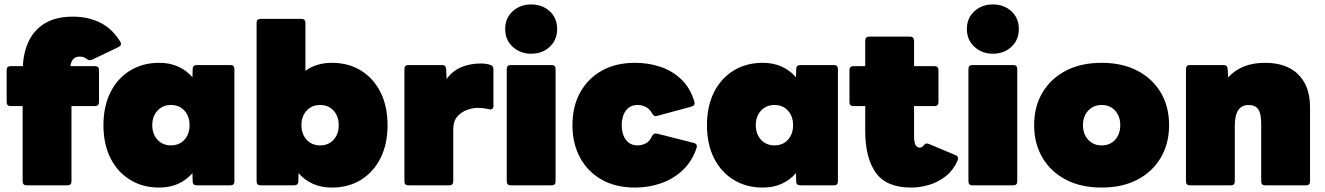

<svg xmlns="http://www.w3.org/2000/svg" viewBox="-20 -835 5968 865"><path d="M100 0Q82 0 82 -18V-357H28Q10 -357 10 -375V-519Q10 -537 28 -537H83Q86 -602 111 -652.5Q136 -703 185 -731.5Q234 -760 309 -760Q376 -760 430.5 -733.5Q485 -707 522 -647Q531 -632 514 -623L395 -566Q381 -560 370 -570Q357 -580 339 -580Q303 -580 297 -537H408Q426 -537 426 -519V-375Q426 -357 408 -357H302V-18Q302 0 284 0Z M697 10Q623 10 566 -25Q509 -60 477.5 -123Q446 -186 446 -271Q446 -356 477.5 -419Q509 -482 566 -517Q623 -552 697 -552Q790 -552 847 -487L848 -524Q848 -542 867 -542H1018Q1036 -542 1036 -524V-18Q1036 0 1018 0H867Q848 0 848 -18L847 -55Q790 10 697 10ZM750 -180Q788 -180 811 -205.5Q834 -231 834 -271Q834 -311 811 -336.5Q788 -362 750 -362Q713 -362 689.5 -336.5Q666 -311 666 -271Q666 -231 689.5 -205.5Q713 -180 750 -180Z M1475 10Q1382 10 1325 -55L1324 -18Q1324 0 1305 0H1154Q1136 0 1136 -18V-732Q1136 -750 1154 -750H1338Q1356 -750 1356 -732V-516Q1406 -552 1475 -552Q1550 -552 1606.5 -517Q1663 -482 1694.5 -419Q1726 -356 1726 -271Q1726 -186 1694.5 -123Q1663 -60 1606.5 -25Q1550 10 1475 10ZM1422 -180Q1460 -180 1483 -205.5Q1506 -231 1506 -271Q1506 -311 1483 -336.5Q1460 -362 1422 -362Q1385 -362 1361.5 -336.5Q1338 -311 1338 -271Q1338 -231 1361.5 -205.5Q1385 -180 1422 -180Z M1820 0Q1802 0 1802 -18V-524Q1802 -542 1820 -542H1971Q1989 -542 1990 -524L1992 -479Q2020 -517 2059.5 -533Q2099 -549 2147 -549Q2169 -549 2188 -543Q2203 -539 2203 -523V-359Q2203 -338 2183 -343Q2159 -349 2130 -349Q2110 -349 2084.5 -340Q2059 -331 2040.5 -310Q2022 -289 2022 -252V-18Q2022 0 2004 0Z M2373 -593Q2324 -593 2290 -624Q2256 -655 2256 -704Q2256 -754 2290 -784.5Q2324 -815 2373 -815Q2423 -815 2456.5 -784.5Q2490 -754 2490 -704Q2490 -655 2456.5 -624Q2423 -593 2373 -593ZM2281 0Q2263 0 2263 -18V-524Q2263 -542 2281 -542H2465Q2483 -542 2483 -524V-18Q2483 0 2465 0Z M2841 10Q2754 10 2691 -25.5Q2628 -61 2593.5 -124.5Q2559 -188 2559 -271Q2559 -355 2593.5 -418Q2628 -481 2691 -516.5Q2754 -552 2841 -552Q2902 -552 2955.5 -534Q3009 -516 3049 -478Q3089 -440 3108 -378Q3114 -360 3096 -355L2941 -313Q2926 -308 2918 -324Q2906 -345 2889 -353.5Q2872 -362 2853 -362Q2818 -362 2799.5 -336.5Q2781 -311 2781 -271Q2781 -231 2799.5 -205.5Q2818 -180 2853 -180Q2871 -180 2889 -189Q2907 -198 2917 -221Q2925 -237 2940 -233L3106 -191Q3124 -186 3118 -168Q3098 -108 3056 -68.5Q3014 -29 2958.5 -9.5Q2903 10 2841 10Z M3416 10Q3342 10 3285 -25Q3228 -60 3196.5 -123Q3165 -186 3165 -271Q3165 -356 3196.5 -419Q3228 -482 3285 -517Q3342 -552 3416 -552Q3509 -552 3566 -487L3567 -524Q3567 -542 3586 -542H3737Q3755 -542 3755 -524V-18Q3755 0 3737 0H3586Q3567 0 3567 -18L3566 -55Q3509 10 3416 10ZM3469 -180Q3507 -180 3530 -205.5Q3553 -231 3553 -271Q3553 -311 3530 -336.5Q3507 -362 3469 -362Q3432 -362 3408.5 -336.5Q3385 -311 3385 -271Q3385 -231 3408.5 -205.5Q3432 -180 3469 -180Z M4086 10Q3973 10 3925.5 -57Q3878 -124 3878 -245V-357H3825Q3807 -357 3807 -375V-519Q3807 -537 3825 -537H3878V-652Q3878 -670 3896 -670H4080Q4098 -670 4098 -652V-537H4190Q4208 -537 4208 -519V-375Q4208 -357 4190 -357H4098V-221Q4098 -170 4123 -170Q4129 -170 4133.5 -172.5Q4138 -175 4145 -184Q4152 -192 4166 -186L4285 -136Q4302 -129 4293 -109Q4274 -67 4240 -40.5Q4206 -14 4165.5 -2Q4125 10 4086 10Z M4453 -593Q4404 -593 4370 -624Q4336 -655 4336 -704Q4336 -754 4370 -784.5Q4404 -815 4453 -815Q4503 -815 4536.5 -784.5Q4570 -754 4570 -704Q4570 -655 4536.5 -624Q4503 -593 4453 -593ZM4361 0Q4343 0 4343 -18V-524Q4343 -542 4361 -542H4545Q4563 -542 4563 -524V-18Q4563 0 4545 0Z M4943 10Q4850 10 4782 -25.5Q4714 -61 4676.5 -124.5Q4639 -188 4639 -271Q4639 -355 4676.5 -418Q4714 -481 4782 -516.5Q4850 -552 4943 -552Q5036 -552 5104 -516.5Q5172 -481 5209.5 -418Q5247 -355 5247 -271Q5247 -188 5209.5 -124.5Q5172 -61 5104 -25.5Q5036 10 4943 10ZM4943 -180Q4981 -180 5004 -205.5Q5027 -231 5027 -271Q5027 -311 5004 -336.5Q4981 -362 4943 -362Q4906 -362 4882.5 -336.5Q4859 -311 4859 -271Q4859 -231 4882.5 -205.5Q4906 -180 4943 -180Z M5341 0Q5323 0 5323 -18V-524Q5323 -542 5341 -542H5492Q5510 -542 5511 -524L5513 -486Q5572 -552 5679 -552Q5777 -552 5829.5 -499Q5882 -446 5882 -353V-18Q5882 0 5864 0H5680Q5662 0 5662 -18V-275Q5662 -324 5648.5 -343Q5635 -362 5605 -362Q5543 -362 5543 -268V-18Q5543 0 5525 0Z"/></svg>

Font: LINE Seed Sans Heavy
Style: Regular
Weight: 900
Designer: LINE VX Design & Dalton Maag Ltd & Sandoll Inc
Foundry: Dalton Maag Ltd
Version: Version 1.003